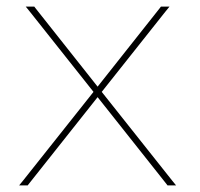

<svg xmlns="http://www.w3.org/2000/svg" viewBox="-20 -573 608 583"><path d="M288.9 -294 501.7 -26 514.7 -10H488.7L485.7 -14L276.4 -278L67.1 -14L64.1 -10H38.1L51.1 -26L263.9 -294L71.1 -537L58.1 -553H84.1L87.1 -549L276.4 -309.9L465.7 -549L468.7 -553H494.7L481.7 -537Z"/></svg>

Font: Nordica Plus
Style: NordicaClassicUltraLightExt
Weight: 300
Version: Version 1.01